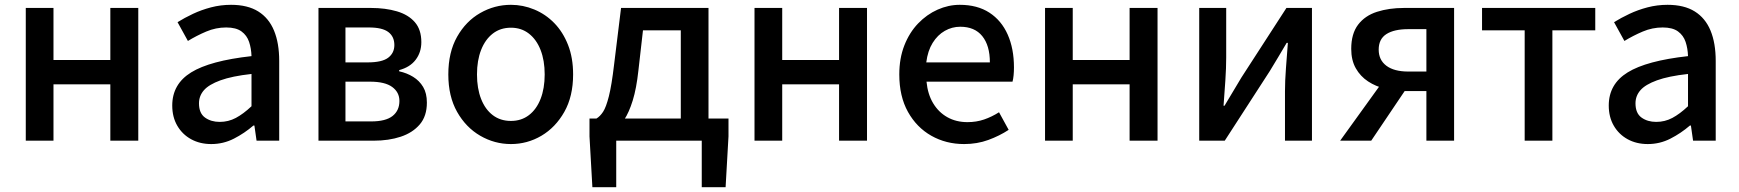

<svg xmlns="http://www.w3.org/2000/svg" viewBox="-20 -584 7218 797"><path d="M87 0V-551H202V-335H438V-551H554V0H438V-234H202V0Z M857 14Q810 14 773.5 -6Q737 -26 716 -62Q695 -98 695 -146Q695 -235 773.5 -283.5Q852 -332 1024 -351Q1023 -383 1014 -410Q1005 -437 982.5 -453.5Q960 -470 919 -470Q876 -470 836 -453Q796 -436 760 -414L717 -492Q746 -510 781 -526.5Q816 -543 856 -553.5Q896 -564 939 -564Q1008 -564 1052 -536.5Q1096 -509 1117.5 -457Q1139 -405 1139 -331V0H1045L1036 -63H1032Q995 -31 951 -8.5Q907 14 857 14ZM892 -78Q928 -78 959 -94.5Q990 -111 1024 -143V-277Q943 -268 895 -250.5Q847 -233 826.5 -209.5Q806 -186 806 -155Q806 -114 831 -96Q856 -78 892 -78Z M1302 0V-551H1520Q1580 -551 1627.5 -537Q1675 -523 1702 -492Q1729 -461 1729 -409Q1729 -367 1705.5 -336Q1682 -305 1637 -293V-288Q1669 -281 1695 -265Q1721 -249 1736.5 -223Q1752 -197 1752 -158Q1752 -102 1722.5 -67.5Q1693 -33 1643.5 -16.5Q1594 0 1531 0ZM1414 -325H1506Q1566 -325 1591.5 -344.5Q1617 -364 1617 -397Q1617 -432 1592 -451Q1567 -470 1511 -470H1414ZM1414 -80H1521Q1581 -80 1609.5 -102.5Q1638 -125 1638 -165Q1638 -201 1608 -223Q1578 -245 1516 -245H1414Z M2101 14Q2033 14 1973.5 -20.5Q1914 -55 1877.5 -119.5Q1841 -184 1841 -275Q1841 -367 1877.5 -431.5Q1914 -496 1973.5 -530Q2033 -564 2101 -564Q2151 -564 2198 -544.5Q2245 -525 2281 -488Q2317 -451 2338 -397.5Q2359 -344 2359 -275Q2359 -184 2322.5 -119.5Q2286 -55 2227.5 -20.5Q2169 14 2101 14ZM2101 -82Q2144 -82 2175.5 -106Q2207 -130 2224 -173.5Q2241 -217 2241 -275Q2241 -333 2224 -376.5Q2207 -420 2175.5 -444.5Q2144 -469 2101 -469Q2057 -469 2025.5 -444.5Q1994 -420 1977 -376.5Q1960 -333 1960 -275Q1960 -217 1977 -173.5Q1994 -130 2025.5 -106Q2057 -82 2101 -82Z M2538 0V193H2439L2427 -18V-92H3004V-18L2992 193H2893V0ZM2806 -34V-458H2649L2630 -291Q2622 -217 2606.5 -167Q2591 -117 2571 -87Q2551 -57 2526.5 -43Q2502 -29 2475 -25L2456 -92Q2471 -101 2483.5 -120Q2496 -139 2507.5 -184.5Q2519 -230 2529 -315L2558 -551H2921V-34Z M3112 0V-551H3227V-335H3463V-551H3579V0H3463V-234H3227V0Z M3982 14Q3907 14 3846 -20.5Q3785 -55 3749 -119.5Q3713 -184 3713 -275Q3713 -342 3734 -395.5Q3755 -449 3791 -486.5Q3827 -524 3872 -544Q3917 -564 3964 -564Q4037 -564 4087 -531.5Q4137 -499 4163 -440.5Q4189 -382 4189 -304Q4189 -287 4187.5 -271.5Q4186 -256 4183 -245H3826Q3831 -193 3853.5 -155.5Q3876 -118 3912.5 -97.5Q3949 -77 3996 -77Q4033 -77 4065 -88Q4097 -99 4127 -118L4167 -45Q4129 -20 4082.5 -3Q4036 14 3982 14ZM3825 -325H4089Q4089 -395 4057.5 -434Q4026 -473 3966 -473Q3932 -473 3902 -456Q3872 -439 3851.5 -406Q3831 -373 3825 -325Z M4318 0V-551H4433V-335H4669V-551H4785V0H4669V-234H4433V0Z M4958 0V-551H5070V-345Q5070 -303 5066.5 -250Q5063 -197 5059 -145H5063Q5078 -170 5098 -203.5Q5118 -237 5133 -262L5320 -551H5426V0H5314V-205Q5314 -248 5318 -300.5Q5322 -353 5326 -406H5321Q5306 -381 5286 -347Q5266 -313 5251 -289L5064 0Z M5901 0V-206H5812Q5771 -206 5731 -215.5Q5691 -225 5659 -246Q5627 -267 5608 -300.5Q5589 -334 5589 -381Q5589 -444 5617.5 -481.5Q5646 -519 5696 -535Q5746 -551 5808 -551H6016V0ZM5826 -287H5901V-463H5826Q5767 -463 5735 -442.5Q5703 -422 5703 -378Q5703 -335 5735 -311Q5767 -287 5826 -287ZM5543 0 5734 -265 5829 -233 5672 0Z M6309 0V-458H6132V-551H6602V-458H6424V0Z M6820 14Q6773 14 6736.5 -6Q6700 -26 6679 -62Q6658 -98 6658 -146Q6658 -235 6736.5 -283.5Q6815 -332 6987 -351Q6986 -383 6977 -410Q6968 -437 6945.5 -453.5Q6923 -470 6882 -470Q6839 -470 6799 -453Q6759 -436 6723 -414L6680 -492Q6709 -510 6744 -526.5Q6779 -543 6819 -553.5Q6859 -564 6902 -564Q6971 -564 7015 -536.5Q7059 -509 7080.5 -457Q7102 -405 7102 -331V0H7008L6999 -63H6995Q6958 -31 6914 -8.5Q6870 14 6820 14ZM6855 -78Q6891 -78 6922 -94.5Q6953 -111 6987 -143V-277Q6906 -268 6858 -250.5Q6810 -233 6789.5 -209.5Q6769 -186 6769 -155Q6769 -114 6794 -96Q6819 -78 6855 -78Z"/></svg>

Font: Noto Sans SC Medium
Style: Regular
Weight: 500
Designer: Ryoko NISHIZUKA  (kana, bopomofo & ideographs); Paul D. Hunt (Latin, Greek & Cyrillic); Sandoll Communications , Soo-you
Foundry: Adobe
Version: Version 2.004-H2;hotconv 1.0.118;makeotfexe 2.5.65603